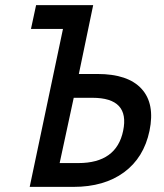

<svg xmlns="http://www.w3.org/2000/svg" viewBox="-20 -730 640 750"><path d="M96 0 226 -617H101L121 -710H344L288 -441H361Q480 -441 533 -383Q586 -325 564 -219Q542 -114 464.5 -57Q387 0 267 0ZM213 -93H286Q435 -93 461 -219Q488 -348 341 -348H268Z"/></svg>

Font: Geist Mono Medium
Style: Italic
Weight: 500
Italic angle: -12°
Monospace: yes
Designer: Basement.studio, Andrés Briganti, Mateo Zaragoza
Foundry: Basement.studio, Vercel, Andrés Briganti, Guido Ferreyra, Mateo Zaragoza
Version: Version 1.500; ttfautohint (v1.8.4.7-5d5b)